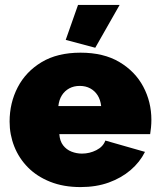

<svg xmlns="http://www.w3.org/2000/svg" viewBox="-20 -750 649 780"><path d="M307 10Q238 10 184 -11.5Q130 -33 93.5 -70Q57 -107 38 -155Q19 -203 19 -256Q19 -332 52 -395.5Q85 -459 149 -497.5Q213 -536 307 -536Q401 -536 465 -498Q529 -460 562 -398Q595 -336 595 -263Q595 -248 593.5 -232.5Q592 -217 590 -205H221Q223 -177 236.5 -159.5Q250 -142 270.5 -134Q291 -126 313 -126Q344 -126 371.5 -140Q399 -154 408 -179L569 -133Q548 -91 510.5 -59Q473 -27 422 -8.5Q371 10 307 10ZM217 -319H391Q388 -345 376.5 -363Q365 -381 346.5 -391Q328 -401 304 -401Q280 -401 261.5 -391Q243 -381 231.5 -363Q220 -345 217 -319ZM367 -556 247 -588 297 -730H466Z"/></svg>

Font: Raleway Thin Black
Style: Regular
Weight: 900
Version: Version 4.026